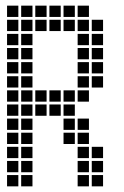

<svg xmlns="http://www.w3.org/2000/svg" viewBox="-20 -665 440 680"><path d="M5 -645V-605H45V-645ZM5 -595V-555H45V-595ZM5 -545V-505H45V-545ZM5 -495V-455H45V-495ZM5 -445V-405H45V-445ZM5 -395V-355H45V-395ZM5 -345V-305H45V-345ZM5 -295V-255H45V-295ZM5 -245V-205H45V-245ZM5 -195V-155H45V-195ZM5 -145V-105H45V-145ZM5 -95V-55H45V-95ZM5 -45V-5H45V-45ZM55 -45V-5H95V-45ZM55 -95V-55H95V-95ZM55 -145V-105H95V-145ZM55 -195V-155H95V-195ZM55 -245V-205H95V-245ZM55 -295V-255H95V-295ZM55 -345V-305H95V-345ZM55 -395V-355H95V-395ZM55 -445V-405H95V-445ZM55 -495V-455H95V-495ZM55 -545V-505H95V-545ZM55 -595V-555H95V-595ZM55 -645V-605H95V-645ZM105 -645V-605H145V-645ZM105 -595V-555H145V-595ZM155 -595V-555H195V-595ZM205 -595V-555H245V-595ZM205 -645V-605H245V-645ZM155 -645V-605H195V-645ZM105 -345V-305H145V-345ZM105 -295V-255H145V-295ZM155 -295V-255H195V-295ZM155 -345V-305H195V-345ZM205 -345V-305H245V-345ZM205 -295V-255H245V-295ZM255 -645V-605H295V-645ZM255 -595V-555H295V-595ZM255 -545V-505H295V-545ZM255 -495V-455H295V-495ZM255 -445V-405H295V-445ZM255 -395V-355H295V-395ZM255 -345V-305H295V-345ZM305 -595V-555H345V-595ZM305 -545V-505H345V-545ZM305 -495V-455H345V-495ZM305 -445V-405H345V-445ZM305 -395V-355H345V-395ZM205 -245V-205H245V-245ZM205 -195V-155H245V-195ZM255 -195V-155H295V-195ZM255 -145V-105H295V-145ZM305 -145V-105H345V-145ZM305 -95V-55H345V-95ZM305 -45V-5H345V-45ZM255 -45V-5H295V-45ZM255 -95V-55H295V-95ZM255 -245V-205H295V-245Z"/></svg>

Font: Nose Transport 13 Square
Style: Regular
Weight: 400
Designer: Nico Rohrbach
Foundry: Nose
Version: Version 1.400;Glyphs 3.2.3 (3260)